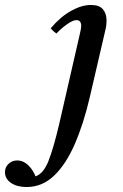

<svg xmlns="http://www.w3.org/2000/svg" viewBox="-194 -498 497 773"><path d="M172 -478Q206 -478 220.5 -460.5Q235 -443 235 -416Q235 -410 234 -398.5Q233 -387 230 -376L168 -109Q143 -1 107.5 81Q72 163 24 209Q-24 255 -87 255Q-125 255 -149.5 238.5Q-174 222 -174 195Q-174 175 -159.5 161.5Q-145 148 -125 148Q-100 148 -80.5 167Q-61 186 -51 212Q-19 201 1 150.5Q21 100 44 3L126 -355Q133 -384 133 -393Q133 -417 114 -417Q100 -417 77.5 -401.5Q55 -386 33 -363Q26 -368 20.5 -373Q15 -378 10 -384Q50 -431 92.5 -454.5Q135 -478 172 -478Z"/></svg>

Font: Tiro Bangla
Style: Italic
Weight: 400
Italic angle: -11°
Designer: Bangla: John Hudson & Fiona Ross, assisted by Neelakash Kshetrimayum. Latin: John Hudson with Paul Hanslow, assisted by 
Foundry: Tiro Typeworks Ltd.
Version: Version 1.60